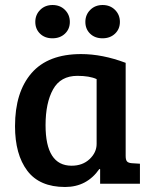

<svg xmlns="http://www.w3.org/2000/svg" viewBox="-20 -734 607 767"><path d="M482 -483V-111Q482 -95 487.5 -89Q493 -83 507 -82L539 -80V0H380V-58L377 -59Q327 13 240 13Q138 13 89 -52Q40 -117 40 -230Q40 -366 106 -442Q172 -518 304 -518Q389 -518 482 -483ZM366 -159V-418Q338 -431 289 -431Q222 -431 192 -377Q162 -323 162 -234Q162 -72 266 -72Q310 -72 338 -98.5Q366 -125 366 -159ZM389.5 -581Q359 -581 340 -599.5Q321 -618 321 -646.5Q321 -675 340.5 -694.5Q360 -714 390 -714Q420 -714 439.5 -694.5Q459 -675 459 -646.5Q459 -618 439.5 -599.5Q420 -581 389.5 -581ZM189.5 -581Q159 -581 140 -599.5Q121 -618 121 -646.5Q121 -675 140.5 -694.5Q160 -714 190 -714Q220 -714 239.5 -694.5Q259 -675 259 -646.5Q259 -618 239.5 -599.5Q220 -581 189.5 -581Z"/></svg>

Font: Bree Serif
Style: Regular
Weight: 400
Designer: Veronika Burian, Jos Scaglione
Foundry: TypeTogether
Version: Version 1.001